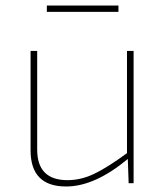

<svg xmlns="http://www.w3.org/2000/svg" viewBox="-20 -665 600 697"><path d="M410 -622H150V-645H410ZM465 -480V0H447L444 -88Q324 12 220 12Q91 12 91 -119V-480H115V-122Q115 -11 225 -11Q274 -11 322 -34Q370 -57 441 -109V-480Z"/></svg>

Font: Exo 2.0 Thin
Style: Regular
Weight: 250
Designer: Natanael Gama
Version: Version 1.001;PS 001.001;hotconv 1.0.70;makeotf.lib2.5.58329